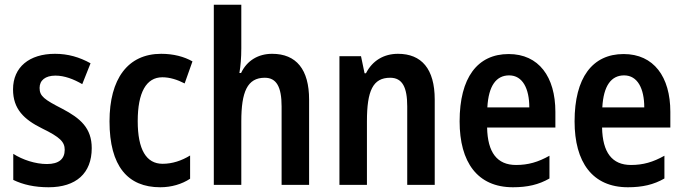

<svg xmlns="http://www.w3.org/2000/svg" viewBox="-20 -780 2887 810"><path d="M367 -155C367 -240 319 -281 243 -321C167 -360 147 -374 147 -409C147 -441 171 -461 214 -461C252 -461 291 -446 327 -425L362 -513C315 -539 267 -553 212 -553C104 -553 35 -497 35 -403C35 -320 81 -276 158 -238C234 -201 253 -181 253 -148C253 -109 228 -88 178 -88C129 -88 75 -106 36 -131V-21C77 -1 126 10 185 10C301 10 367 -49 367 -155Z M656 10C703 10 747 -3 782 -26V-124C746 -102 707 -89 666 -89C597 -89 561 -149 561 -269C561 -390 597 -454 665 -454C696 -454 728 -444 759 -428L792 -521C757 -541 712 -553 660 -553C519 -553 442 -447 442 -268C442 -79 519 10 656 10Z M998 -576V-760H882V0H998V-268C998 -392 1023 -452 1097 -452C1146 -452 1168 -414 1168 -331V0H1284V-360C1284 -487 1230 -553 1128 -553C1070 -553 1022 -525 997 -472H990C995 -501 998 -537 998 -576Z M1659 -553C1599 -553 1551 -524 1524 -471H1518L1503 -543H1412V0H1528V-268C1528 -397 1553 -452 1626 -452C1678 -452 1698 -411 1698 -331V0H1814V-360C1814 -490 1758 -553 1659 -553Z M2126 -552C1994 -552 1919 -452 1919 -268C1919 -96 1994 10 2144 10C2205 10 2253 -1 2298 -27V-123C2250 -96 2208 -84 2157 -84C2077 -84 2037 -137 2035 -242H2323V-308C2323 -456 2253 -552 2126 -552ZM2128 -462C2185 -462 2213 -406 2213 -327H2036C2041 -419 2074 -462 2128 -462Z M2611 -552C2479 -552 2404 -452 2404 -268C2404 -96 2479 10 2629 10C2690 10 2738 -1 2783 -27V-123C2735 -96 2693 -84 2642 -84C2562 -84 2522 -137 2520 -242H2808V-308C2808 -456 2738 -552 2611 -552ZM2613 -462C2670 -462 2698 -406 2698 -327H2521C2526 -419 2559 -462 2613 -462Z"/></svg>

Font: Noto Sans Lao Condensed SemiBold
Style: Regular
Weight: 600
Width: 3
Designer: Monotype Design Team
Foundry: Monotype Imaging Inc.
Version: Version 2.003